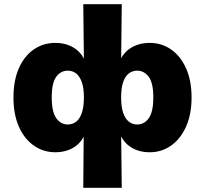

<svg xmlns="http://www.w3.org/2000/svg" viewBox="-20 -713 974 913"><path d="M376 180 378 -76H384Q367 -34 330 -11.5Q293 11 243 11Q186 11 140.5 -21Q95 -53 69.5 -111.5Q44 -170 44 -249Q44 -330 69.5 -388Q95 -446 140 -477.5Q185 -509 243 -509Q293 -509 330 -486.5Q367 -464 384 -423H379L376 -693H559L556 -423H550Q567 -464 604.5 -486.5Q642 -509 692 -509Q749 -509 794 -477.5Q839 -446 865 -387.5Q891 -329 891 -249Q891 -170 865 -111.5Q839 -53 794 -21Q749 11 692 11Q642 11 605 -11.5Q568 -34 551 -76H556L559 180ZM302 -121Q324 -121 341.5 -134Q359 -147 369 -176Q379 -205 379 -250Q379 -296 368.5 -324Q358 -352 341 -364.5Q324 -377 302 -377Q269 -377 247.5 -348Q226 -319 226 -250Q226 -181 247.5 -151Q269 -121 302 -121ZM632 -121Q666 -121 687.5 -151Q709 -181 709 -250Q709 -319 687 -348Q665 -377 632 -377Q611 -377 593.5 -364.5Q576 -352 566 -324Q556 -296 556 -250Q556 -204 566 -175.5Q576 -147 593.5 -134Q611 -121 632 -121Z"/></svg>

Font: Nunito Sans 10pt Black
Style: Regular
Weight: 900
Designer: Vernon Adams
Foundry: Vernon Adams
Version: Version 3.101;gftools[0.9.27]